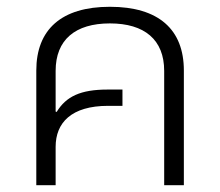

<svg xmlns="http://www.w3.org/2000/svg" viewBox="-20 -546 648 566"><path d="M87 0H144V-113C144 -184 190 -234 299 -234H341V-282H297C218 -282 175 -262 147 -216L144 -217V-337C144 -429 202 -477 304 -477C406 -477 464 -429 464 -337V0H522V-338C522 -459 448 -526 304 -526C161 -526 87 -459 87 -338Z"/></svg>

Font: Noto Sans Thai UI Light
Style: Regular
Weight: 300
Designer: Monotype Design Team
Foundry: Monotype Imaging Inc.
Version: Version 2.000